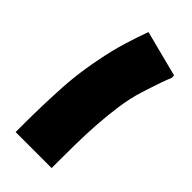

<svg xmlns="http://www.w3.org/2000/svg" viewBox="-175 -567 611 611"><g transform="rotate(45 130.0 -262.0)"><path d="M193 0H31V-31Q31 -119 36 -206.5Q41 -294 66 -400Q71 -420 78 -443.5Q85 -467 92.5 -489Q100 -511 105 -524L260 -484V-472Q255 -461 248 -441.5Q241 -422 235 -403Q229 -384 225 -372Q213 -334 206.5 -288.5Q200 -243 197 -196Q194 -149 193.5 -106.5Q193 -64 193 -31Z"/></g></svg>

Font: Kufam ExtraBold
Style: Italic
Weight: 800
Italic angle: -11°
Designer: Artur Schmal
Foundry: Original Type
Version: Version 1.301; ttfautohint (v1.8.3)